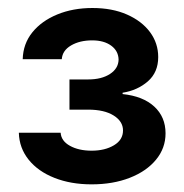

<svg xmlns="http://www.w3.org/2000/svg" viewBox="-20 -826 467 487"><path d="M212.4 -358.4Q159.7 -358.4 118.2 -374.8Q76.7 -391.1 52.7 -420.9Q28.8 -450.7 27.8 -489.3H133.8Q135.3 -468.3 157.5 -456.1Q179.7 -443.8 212.4 -443.8Q246.1 -443.8 269 -457.5Q292 -471.2 292 -495.1Q292 -518.1 268.3 -533Q244.6 -547.9 203.6 -547.9H156.2V-624.5H203.6Q237.8 -624.5 259 -638.4Q280.3 -652.3 280.8 -674.8Q280.3 -696.8 262 -710.2Q243.7 -723.6 213.9 -723.6Q182.1 -723.6 160.2 -710.7Q138.2 -697.8 136.7 -675.8H37.6Q38.6 -714.8 62 -743.9Q85.4 -772.9 125.2 -789.3Q165 -805.7 214.4 -805.7Q264.6 -805.7 302.2 -789.1Q339.8 -772.5 360.6 -744.4Q381.3 -716.3 381.3 -681.2Q381.3 -642.6 355 -619.6Q328.6 -596.7 291 -590.8V-587.4Q342.8 -582 371.3 -555.7Q399.9 -529.3 399.9 -487.8Q399.9 -450.2 375.7 -420.9Q351.6 -391.6 309.1 -375Q266.6 -358.4 212.4 -358.4Z"/></svg>

Font: Inter Cardless Tabular Bold
Style: Bold
Weight: 700
Designer: Rasmus Andersson
Foundry: rsms
Version: Version 4.000;git-4fc901f